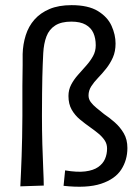

<svg xmlns="http://www.w3.org/2000/svg" viewBox="-20 -721 529 746"><path d="M59 3Q60 -22 61.5 -51Q63 -80 64 -114Q65 -148 66 -187.5Q67 -227 67 -270Q67 -309 67 -337Q67 -365 67 -387.5Q67 -410 67.5 -429Q68 -448 68 -468Q68 -488 68 -511Q69 -549 80 -584Q91 -619 114 -645Q137 -671 172.5 -686Q208 -701 258 -701Q323 -701 360.5 -678Q398 -655 413.5 -620.5Q429 -586 429 -552Q429 -521 418.5 -497.5Q408 -474 392.5 -454.5Q377 -435 361 -418.5Q345 -402 334.5 -385.5Q324 -369 324 -350Q324 -336 332.5 -324.5Q341 -313 354.5 -302Q368 -291 384 -278Q405 -264 426 -245.5Q447 -227 461 -203Q475 -179 475 -146Q475 -99 451 -62Q427 -25 372.5 -7Q318 11 227 1L233 -59Q280 -51 311.5 -55Q343 -59 361.5 -72Q380 -85 388 -103.5Q396 -122 396 -144Q396 -162 386.5 -176Q377 -190 362.5 -202Q348 -214 331 -226Q311 -240 291 -256.5Q271 -273 258.5 -295Q246 -317 246 -348Q246 -372 256.5 -392Q267 -412 283 -430Q299 -448 315 -466Q331 -484 341.5 -503Q352 -522 352 -545Q352 -572 343 -592.5Q334 -613 313 -625Q292 -637 257 -637Q218 -637 194.5 -622Q171 -607 160.5 -579.5Q150 -552 148 -514Q147 -492 146 -470Q145 -448 144.5 -421.5Q144 -395 143.5 -358.5Q143 -322 143 -271Q143 -215 144.5 -161Q146 -107 148 -64.5Q150 -22 150 0Z"/></svg>

Font: Truculenta Medium
Style: Regular
Weight: 500
Version: Version 1.002